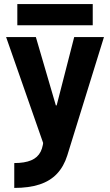

<svg xmlns="http://www.w3.org/2000/svg" viewBox="-20 -702 540 942"><path d="M50 98Q101 98 133 84.5Q165 71 179.5 42Q194 13 194 -34L202 29L10 -520H156L254 -185H258L344 -520H490L310 61Q293 115 259.5 150.5Q226 186 174 203Q122 220 50 220ZM65 -578V-682H435V-578Z"/></svg>

Font: M PLUS Code Latin
Style: Bold
Weight: 700
Designer: Coji Morishita
Foundry: UNDERFOREST DESIGN
Version: Version 1.002; ttfautohint (v1.8.3)